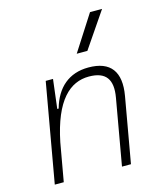

<svg xmlns="http://www.w3.org/2000/svg" viewBox="-117 -882 821 969"><g transform="rotate(-15 293.0 -397.5)"><path d="M48.3 0H95.2L130.4 -198.7C172.9 -409.7 256.8 -482.4 355 -482.4C444.3 -482.4 476.1 -436 460 -344.2L399.4 0H446.3L506.3 -340.3C527.8 -462.9 480.5 -527.3 364.7 -527.3C262.7 -527.3 195.3 -468.8 166.5 -365.7H159.2L177.7 -517.6H139.6ZM326.2 -609.4H381.8L508.3 -794.9H445.3Z"/></g></svg>

Font: Cascadia Code PL ExtraLight
Style: Italic
Weight: 200
Italic angle: -10°
Monospace: yes
Designer: Aaron Bell
Foundry: Saja Typeworks
Version: Version 2404.023